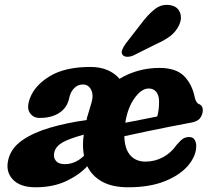

<svg xmlns="http://www.w3.org/2000/svg" viewBox="-20 -760 874 793"><path d="M15 -103.5Q27 -149.5 72.5 -181Q118 -212.5 187.2 -232.8Q256.5 -253 339.5 -264.5Q340 -265.5 340.5 -266.5L337 -266L357.5 -334.5Q367.5 -368 356.2 -389.5Q345 -411 323 -411Q302 -411 287.8 -397.2Q273.5 -383.5 268 -363.5L264 -347.5Q254 -311.5 222 -292Q190 -272.5 142.5 -273Q117 -273 103 -294.2Q89 -315.5 104 -355Q124 -408 186.5 -445.8Q249 -483.5 353.5 -483.5Q393.5 -483.5 424 -470.5Q454.5 -457.5 473.5 -434.5Q509 -456 550.8 -467.8Q592.5 -479.5 638.5 -479.5Q706.5 -479.5 739.8 -446.2Q773 -413 784 -359.5Q786 -349.5 790 -341.8Q794 -334 799 -331.5Q807 -329 812.2 -322.8Q817.5 -316.5 817.5 -304.5Q817.5 -288 806.8 -272.8Q796 -257.5 766.5 -253Q730 -246.5 681.8 -236.8Q633.5 -227 583.8 -216.8Q534 -206.5 493.5 -197.5Q495 -144.5 518.2 -118.5Q541.5 -92.5 580.5 -92.5Q620 -92.5 653.5 -110.8Q687 -129 709 -161Q724.5 -179.5 735.5 -186.8Q746.5 -194 761.5 -194Q777 -194 783.8 -182.8Q790.5 -171.5 790.5 -157.5Q790.5 -116.5 757.5 -77Q724.5 -37.5 661.8 -12Q599 13.5 509.5 13.5Q443.5 13.5 401.8 -9.8Q360 -33 340.5 -73.5Q308 -38 253.8 -12.2Q199.5 13.5 127 13.5Q62.5 13.5 32 -19.8Q1.5 -53 15 -103.5ZM594 -394.5Q564.5 -394.5 535.8 -354.8Q507 -315 497.5 -253Q531 -259.5 567 -266.5Q603 -273.5 629.5 -279Q637 -304 637 -340.5Q637 -365.5 625.8 -380Q614.5 -394.5 594 -394.5ZM323.5 -182.5Q324.5 -193 326 -204Q264.5 -187 237.8 -171.5Q211 -156 204.5 -132Q199 -111 210.2 -96.5Q221.5 -82 248 -82Q290.5 -82 327 -116.5Q321 -146.5 323.5 -182.5ZM561 -659.5Q590 -699 619.2 -722Q648.5 -745 684 -738.5Q713.5 -733 723 -709Q732.5 -685 720.5 -658Q708.5 -631.5 686 -613.2Q663.5 -595 623 -577L531 -531Q517.5 -525 504.5 -525.5Q491.5 -526 486 -534Q480 -543 484.8 -554.5Q489.5 -566 498.5 -579Z"/></svg>

Font: Fraunces 9pt SuperSoft
Style: Bold Italic
Weight: 700
Italic angle: -16°
Version: Version 1.000;[b76b70a41]